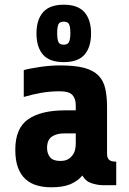

<svg xmlns="http://www.w3.org/2000/svg" viewBox="-20 -787 549 816"><path d="M279 -646Q279 -671 274 -683Q269 -695 251 -695Q233 -695 228 -683Q223 -671 223 -646Q223 -621 228 -609Q233 -597 251 -597Q268 -597 273.5 -609Q279 -621 279 -646ZM367 -645Q367 -587 339.5 -555Q312 -523 251 -523Q190 -523 162.5 -555Q135 -587 135 -645Q135 -703 163 -735Q191 -767 251 -767Q311 -767 339 -735Q367 -703 367 -645ZM416 0Q396 0 370 -8Q344 -16 330 -41Q311 -18 280 -4.5Q249 9 198 9Q165 9 137 1Q109 -7 88.5 -25.5Q68 -44 56.5 -74.5Q45 -105 45 -151Q45 -242 99.5 -280Q154 -318 257 -318H302V-339Q302 -368 287.5 -383.5Q273 -399 235 -399Q192 -399 155.5 -392.5Q119 -386 81 -375V-489Q95 -493 114 -496.5Q133 -500 153.5 -503Q174 -506 195.5 -507.5Q217 -509 235 -509Q299 -509 338 -498.5Q377 -488 398.5 -466Q420 -444 427.5 -410Q435 -376 435 -330V-132Q435 -117 443 -108.5Q451 -100 474 -100V0ZM236 -103Q257 -103 269.5 -110.5Q282 -118 289.5 -129Q297 -140 299.5 -152.5Q302 -165 302 -175V-220H252Q220 -220 200 -206Q180 -192 180 -158Q180 -135 192.5 -119Q205 -103 236 -103Z"/></svg>

Font: Share
Style: Bold
Weight: 700
Designer: Ralph du Carrois
Version: Version 1.002